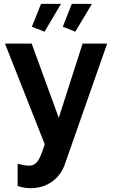

<svg xmlns="http://www.w3.org/2000/svg" viewBox="-20 -751 590 1000"><path d="M211.9 -585.9 146 -611.8 193.8 -731H297.9ZM372.1 -585.9 307.1 -611.8 354 -731H459ZM71.8 102.1Q109.9 111.8 131.8 111.8Q159.2 111.8 176 88.9Q192.9 65.9 212.9 0L5.9 -523.9H145L286.1 -137.2L410.2 -523.9H538.1L317.9 104Q299.3 159.7 252 194.3Q204.6 229 139.2 229Q106 229 71.8 217.8Z"/></svg>

Font: Rawline
Style: Bold
Weight: 700
Designer: Matt McInerney, Pablo Impallari, Rodrigo Fuenzalida
Foundry: Matt McInerney, Pablo Impallari, Rodrigo Fuenzalida
Version: Version 4.020;PS 004.020;hotconv 1.0.88;makeotf.lib2.5.64775